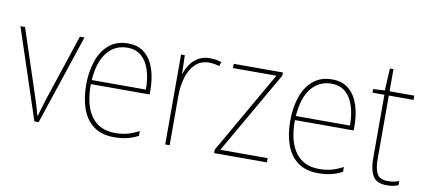

<svg xmlns="http://www.w3.org/2000/svg" viewBox="-63 -879 2465 1110"><g transform="rotate(10 1169.0 -324.0)"><path d="M177 0 2 -528H29L156 -143Q166 -113 173.5 -88Q181 -63 188 -36H191Q199 -63 206 -87.5Q213 -112 223 -143L351 -528H378L202 0Z M633 -538Q695 -538 733 -504.5Q771 -471 788.5 -416Q806 -361 806 -295V-269H461Q460 -146 507.5 -80.5Q555 -15 646 -15Q686 -15 717 -23Q748 -31 787 -51V-23Q755 -6 721.5 2Q688 10 646 10Q572 10 525.5 -24.5Q479 -59 457 -120Q435 -181 435 -261Q435 -338 456.5 -401Q478 -464 522 -501Q566 -538 633 -538ZM633 -513Q561 -513 515.5 -457.5Q470 -402 462 -293H780Q780 -356 764.5 -406Q749 -456 716.5 -484.5Q684 -513 633 -513Z M1113 -536Q1151 -536 1181 -525L1174 -501Q1160 -505 1145.5 -507.5Q1131 -510 1113 -510Q1065 -510 1033.5 -480Q1002 -450 986.5 -400Q971 -350 971 -290V0H945V-528H967L970 -420H972Q981 -449 999 -475.5Q1017 -502 1045.5 -519Q1074 -536 1113 -536Z M1542 0H1232V-20L1509 -503H1254V-528H1543V-510L1264 -25H1542Z M1831 -538Q1893 -538 1931 -504.5Q1969 -471 1986.5 -416Q2004 -361 2004 -295V-269H1659Q1658 -146 1705.5 -80.5Q1753 -15 1844 -15Q1884 -15 1915 -23Q1946 -31 1985 -51V-23Q1953 -6 1919.5 2Q1886 10 1844 10Q1770 10 1723.5 -24.5Q1677 -59 1655 -120Q1633 -181 1633 -261Q1633 -338 1654.5 -401Q1676 -464 1720 -501Q1764 -538 1831 -538ZM1831 -513Q1759 -513 1713.5 -457.5Q1668 -402 1660 -293H1978Q1978 -356 1962.5 -406Q1947 -456 1914.5 -484.5Q1882 -513 1831 -513Z M2247 -15Q2268 -15 2284.5 -18Q2301 -21 2314 -27V-2Q2300 3 2284.5 6.5Q2269 10 2247 10Q2186 10 2164.5 -27Q2143 -64 2143 -130V-503H2073V-524L2141 -528L2148 -658H2169V-528H2314V-503H2169V-130Q2169 -74 2185 -44.5Q2201 -15 2247 -15Z"/></g></svg>

Font: Noto Sans Myanmar SemiCondensed Thin
Style: Regular
Weight: 100
Width: 4
Designer: Monotype Design Team
Foundry: Monotype Imaging Inc.
Version: Version 2.107; ttfautohint (v1.8.4.7-5d5b)